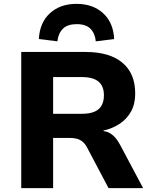

<svg xmlns="http://www.w3.org/2000/svg" viewBox="-20 -974 793 994"><path d="M90 0V-705H423Q547 -705 613.5 -649.5Q680 -594 680 -490Q680 -435 658 -396Q636 -357 598.5 -332.5Q561 -308 515 -298L517 -295L529 -293Q550 -287 568 -270.5Q586 -254 604 -220L721 0H542L431 -210Q421 -229 408 -240Q395 -251 378.5 -255.5Q362 -260 339 -260H255V0ZM255 -385H405Q463 -385 490.5 -409Q518 -433 518 -481Q518 -528 490 -551.5Q462 -575 403 -575H255ZM277 -760 181 -772Q186 -858 239 -906Q292 -954 376 -954Q461 -954 514 -905.5Q567 -857 571 -772L476 -760Q472 -801 448.5 -825Q425 -849 377 -849Q330 -849 306 -825.5Q282 -802 277 -760Z"/></svg>

Font: Nunito Sans 7pt ExtraBold
Style: Regular
Weight: 800
Designer: Vernon Adams
Foundry: Vernon Adams
Version: Version 3.101;gftools[0.9.27]